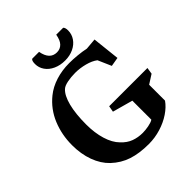

<svg xmlns="http://www.w3.org/2000/svg" viewBox="-238 -1028 1199 1199"><g transform="rotate(-45 361.5 -429.0)"><path d="M366.7 -284.7 374 -325.2H711.9L705.1 -281.7L645.5 -243.7V-103.5Q622.1 -69.8 581.1 -42.2Q540 -14.6 488.5 1.2Q437 17.1 382.8 17.1Q299.8 17.1 238.8 -2.9Q177.7 -22.9 128.4 -69.3Q85 -110.8 61.5 -174.8Q38.1 -238.8 38.1 -316.9Q38.1 -409.2 71.3 -489.3Q104.5 -569.3 171.4 -623.5Q212.9 -657.2 268.8 -674.8Q324.7 -692.4 388.2 -692.4Q422.4 -692.4 459.7 -688.7Q497.1 -685.1 530.3 -678.2L604 -684.6L624 -502L564 -491.7L525.4 -580.1Q498.5 -600.6 455.8 -611.8Q413.1 -623 371.6 -623Q335 -623 302.2 -616.5Q269.5 -609.9 255.9 -597.2Q225.1 -569.8 208.5 -504.9Q191.9 -439.9 191.9 -345.7Q191.9 -272 210 -212.4Q228 -152.8 262.2 -118.2Q293 -85 328.9 -72Q364.7 -59.1 404.8 -59.1Q429.2 -59.1 457.3 -64.5Q485.4 -69.8 501 -79.6V-247.6ZM232.9 -838.9Q232.9 -869.6 244.6 -875H304.7Q319.3 -793.5 381.8 -793.5Q410.6 -793.5 429.9 -813.2Q449.2 -833 456.1 -875H517.1Q522 -871.6 524.9 -863Q527.8 -854.5 527.8 -841.8Q527.8 -808.1 509 -780.5Q490.2 -752.9 457 -737.1Q423.8 -721.2 381.8 -721.2Q338.9 -721.2 304.7 -736.8Q270.5 -752.4 251.7 -779.5Q232.9 -806.6 232.9 -838.9Z"/></g></svg>

Font: Vesper Libre
Style: Bold
Weight: 700
Designer: Robert Keller & Kimya Gandhi
Foundry: Mota Italic
Version: Version 1.058